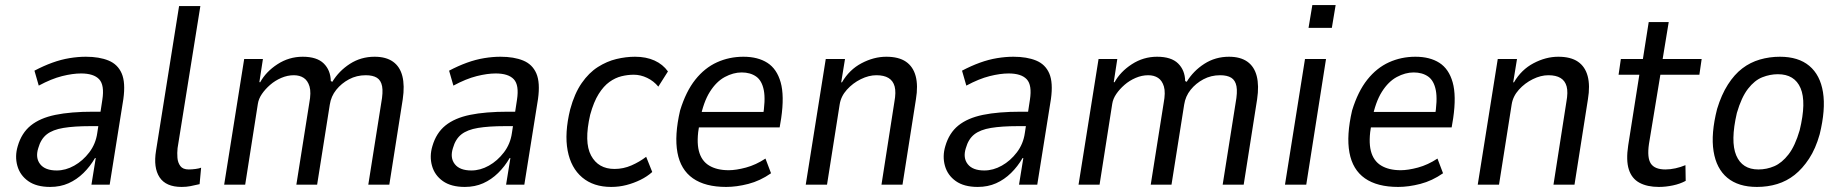

<svg xmlns="http://www.w3.org/2000/svg" viewBox="-20 -729 7266 758"><path d="M178 9Q124 9 91.5 -14Q59 -37 48.5 -74.5Q38 -112 50 -152Q65 -204 101.5 -233.5Q138 -263 198.5 -275.5Q259 -288 349 -288H391L383 -231H336Q273 -231 230.5 -224Q188 -217 164.5 -198.5Q141 -180 131 -144Q119 -106 138.5 -81Q158 -56 204 -56Q239 -56 273 -75Q307 -94 332.5 -127.5Q358 -161 364 -204L384 -335Q393 -393 371.5 -416Q350 -439 300 -439Q267 -439 225 -428.5Q183 -418 133 -391L116 -450Q152 -469 186.5 -481.5Q221 -494 254.5 -499.5Q288 -505 319 -505Q372 -505 408.5 -490Q445 -475 460.5 -439Q476 -403 467 -338L413 0H341L358 -105H355Q336 -72 309.5 -46Q283 -20 250.5 -5.5Q218 9 178 9Z M697 9Q635 9 610 -29Q585 -67 596 -134L687 -705H771L681 -144Q679 -125 680.5 -106Q682 -87 692 -73.5Q702 -60 725 -60Q738 -60 752.5 -62Q767 -64 774 -67L768 -2Q746 3 731 6Q716 9 697 9Z M865 0 944 -496H1018L1004 -405L1007 -404Q1030 -446 1075.5 -475.5Q1121 -505 1175 -505Q1231 -505 1258 -478.5Q1285 -452 1286 -409L1292 -406Q1318 -449 1361.5 -477Q1405 -505 1459 -505Q1504 -505 1531.5 -485.5Q1559 -466 1568.5 -428.5Q1578 -391 1570 -337L1517 0H1434L1485 -322Q1493 -365 1488.5 -388.5Q1484 -412 1468 -422Q1452 -432 1424 -432Q1388 -432 1358 -416Q1328 -400 1307.5 -374.5Q1287 -349 1282 -316L1232 0H1150L1201 -322Q1209 -364 1202 -387.5Q1195 -411 1179 -421.5Q1163 -432 1140 -432Q1115 -432 1090.5 -421.5Q1066 -411 1046.5 -394Q1027 -377 1014 -358Q1001 -339 998 -319L948 0Z M1815 9Q1761 9 1728.5 -14Q1696 -37 1685.5 -74.5Q1675 -112 1687 -152Q1702 -204 1738.5 -233.5Q1775 -263 1835.5 -275.5Q1896 -288 1986 -288H2028L2020 -231H1973Q1910 -231 1867.5 -224Q1825 -217 1801.5 -198.5Q1778 -180 1768 -144Q1756 -106 1775.5 -81Q1795 -56 1841 -56Q1876 -56 1910 -75Q1944 -94 1969.5 -127.5Q1995 -161 2001 -204L2021 -335Q2030 -393 2008.5 -416Q1987 -439 1937 -439Q1904 -439 1862 -428.5Q1820 -418 1770 -391L1753 -450Q1789 -469 1823.5 -481.5Q1858 -494 1891.5 -499.5Q1925 -505 1956 -505Q2009 -505 2045.5 -490Q2082 -475 2097.5 -439Q2113 -403 2104 -338L2050 0H1978L1995 -105H1992Q1973 -72 1946.5 -46Q1920 -20 1887.5 -5.5Q1855 9 1815 9Z M2393 9Q2323 9 2278.5 -28.5Q2234 -66 2221 -134.5Q2208 -203 2231 -297Q2248 -360 2276.5 -401Q2305 -442 2340.5 -464.5Q2376 -487 2413.5 -496Q2451 -505 2487 -505Q2531 -505 2564 -490Q2597 -475 2617 -447L2579 -387Q2561 -409 2535 -421.5Q2509 -434 2482 -434Q2458 -434 2433.5 -428Q2409 -422 2386 -405.5Q2363 -389 2343.5 -358Q2324 -327 2310 -276Q2285 -168 2313.5 -115Q2342 -62 2406 -62Q2441 -62 2473 -76Q2505 -90 2531 -110L2555 -50Q2535 -32 2508.5 -19Q2482 -6 2453 1.5Q2424 9 2393 9Z M2847 9Q2764 9 2715.5 -25Q2667 -59 2654.5 -126.5Q2642 -194 2665 -293Q2688 -368 2725 -414.5Q2762 -461 2810.5 -483Q2859 -505 2915 -505Q2972 -505 3009.5 -481Q3047 -457 3062 -404Q3077 -351 3064 -262L3058 -226H2721L2731 -287H3012L2991 -264Q3003 -334 2995.5 -372.5Q2988 -411 2965 -427Q2942 -443 2908 -443Q2875 -443 2841.5 -425Q2808 -407 2782.5 -366.5Q2757 -326 2744 -259L2741 -238Q2729 -173 2739 -133.5Q2749 -94 2779.5 -75.5Q2810 -57 2857 -57Q2886 -57 2925 -67.5Q2964 -78 3002 -103L3024 -45Q2981 -15 2934.5 -3Q2888 9 2847 9Z M3161 0 3240 -496H3316L3301 -404H3304Q3333 -454 3381.5 -479.5Q3430 -505 3479 -505Q3528 -505 3556.5 -485.5Q3585 -466 3595 -428.5Q3605 -391 3596 -337L3543 0H3460L3511 -327Q3518 -365 3512 -387.5Q3506 -410 3488 -421Q3470 -432 3440 -432Q3410 -432 3378.5 -416.5Q3347 -401 3323.5 -375Q3300 -349 3295 -317L3245 0Z M3840 9Q3786 9 3753.5 -14Q3721 -37 3710.5 -74.5Q3700 -112 3712 -152Q3727 -204 3763.5 -233.5Q3800 -263 3860.5 -275.5Q3921 -288 4011 -288H4053L4045 -231H3998Q3935 -231 3892.5 -224Q3850 -217 3826.5 -198.5Q3803 -180 3793 -144Q3781 -106 3800.5 -81Q3820 -56 3866 -56Q3901 -56 3935 -75Q3969 -94 3994.5 -127.5Q4020 -161 4026 -204L4046 -335Q4055 -393 4033.5 -416Q4012 -439 3962 -439Q3929 -439 3887 -428.5Q3845 -418 3795 -391L3778 -450Q3814 -469 3848.5 -481.5Q3883 -494 3916.5 -499.5Q3950 -505 3981 -505Q4034 -505 4070.5 -490Q4107 -475 4122.5 -439Q4138 -403 4129 -338L4075 0H4003L4020 -105H4017Q3998 -72 3971.5 -46Q3945 -20 3912.5 -5.5Q3880 9 3840 9Z M4238 0 4317 -496H4391L4377 -405L4380 -404Q4403 -446 4448.5 -475.5Q4494 -505 4548 -505Q4604 -505 4631 -478.5Q4658 -452 4659 -409L4665 -406Q4691 -449 4734.5 -477Q4778 -505 4832 -505Q4877 -505 4904.5 -485.5Q4932 -466 4941.5 -428.5Q4951 -391 4943 -337L4890 0H4807L4858 -322Q4866 -365 4861.5 -388.5Q4857 -412 4841 -422Q4825 -432 4797 -432Q4761 -432 4731 -416Q4701 -400 4680.5 -374.5Q4660 -349 4655 -316L4605 0H4523L4574 -322Q4582 -364 4575 -387.5Q4568 -411 4552 -421.5Q4536 -432 4513 -432Q4488 -432 4463.5 -421.5Q4439 -411 4419.5 -394Q4400 -377 4387 -358Q4374 -339 4371 -319L4321 0Z M5146 -619 5161 -709H5253L5238 -619ZM5053 0 5132 -496H5215L5137 0Z M5500 9Q5417 9 5368.5 -25Q5320 -59 5307.5 -126.5Q5295 -194 5318 -293Q5341 -368 5378 -414.5Q5415 -461 5463.5 -483Q5512 -505 5568 -505Q5625 -505 5662.5 -481Q5700 -457 5715 -404Q5730 -351 5717 -262L5711 -226H5374L5384 -287H5665L5644 -264Q5656 -334 5648.5 -372.5Q5641 -411 5618 -427Q5595 -443 5561 -443Q5528 -443 5494.5 -425Q5461 -407 5435.5 -366.5Q5410 -326 5397 -259L5394 -238Q5382 -173 5392 -133.5Q5402 -94 5432.5 -75.5Q5463 -57 5510 -57Q5539 -57 5578 -67.5Q5617 -78 5655 -103L5677 -45Q5634 -15 5587.5 -3Q5541 9 5500 9Z M5814 0 5893 -496H5969L5954 -404H5957Q5986 -454 6034.5 -479.5Q6083 -505 6132 -505Q6181 -505 6209.5 -485.5Q6238 -466 6248 -428.5Q6258 -391 6249 -337L6196 0H6113L6164 -327Q6171 -365 6165 -387.5Q6159 -410 6141 -421Q6123 -432 6093 -432Q6063 -432 6031.5 -416.5Q6000 -401 5976.5 -375Q5953 -349 5948 -317L5898 0Z M6529 9Q6483 9 6452.5 -7.5Q6422 -24 6410.5 -60Q6399 -96 6408 -155L6452 -434H6370L6379 -496H6466L6489 -642H6568L6544 -496H6698L6689 -434H6535L6490 -161Q6482 -106 6497.5 -83Q6513 -60 6555 -60Q6574 -60 6594.5 -64.5Q6615 -69 6634 -77L6635 -15Q6613 -3 6584.5 3Q6556 9 6529 9Z M6916 9Q6843 9 6799.5 -27Q6756 -63 6745 -132Q6734 -201 6759 -299Q6776 -355 6801.5 -395Q6827 -435 6858.5 -459Q6890 -483 6928 -494Q6966 -505 7007 -505Q7080 -505 7123 -469Q7166 -433 7177 -365Q7188 -297 7164 -199Q7148 -142 7122 -102.5Q7096 -63 7065 -38.5Q7034 -14 6996.5 -2.5Q6959 9 6916 9ZM6922 -60Q6955 -60 6985 -73Q7015 -86 7041 -119.5Q7067 -153 7085 -215Q7112 -326 7088.5 -381Q7065 -436 6999 -436Q6968 -436 6937.5 -424Q6907 -412 6881 -378.5Q6855 -345 6837 -283Q6811 -171 6834.5 -115.5Q6858 -60 6922 -60Z"/></svg>

Font: Nunito Sans 7pt Condensed
Style: Italic
Weight: 400
Width: 3
Italic angle: -9°
Designer: Vernon Adams
Foundry: Vernon Adams
Version: Version 3.101;gftools[0.9.27]